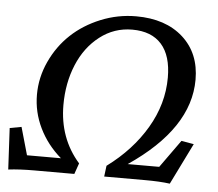

<svg xmlns="http://www.w3.org/2000/svg" viewBox="-46 -633 781 688"><g transform="rotate(5 344.5 -288.5)"><path d="M7.8 4.9 0 -143.6 42 -151.4 70.3 -51.8H192.4Q142.1 -95.2 114.5 -152.1Q86.9 -209 86.9 -271.5Q86.9 -333.5 113.5 -391.1Q140.1 -448.7 184.6 -490.5Q229 -532.2 290 -557.1Q351.1 -582 417 -582Q522.9 -582 585.7 -525.6Q648.4 -469.2 648.4 -374Q648.4 -198.2 432.6 -51.8H545.9L617.2 -151.4L662.1 -143.6L588.9 4.9Q553.2 0 498 0H352.5L357.4 -39.1Q446.8 -105 497.8 -191.7Q548.8 -278.3 548.8 -373Q548.8 -451.7 512.7 -492.4Q476.6 -533.2 407.2 -533.2Q342.3 -533.2 290.8 -493.4Q239.3 -453.6 211.9 -387.7Q184.6 -321.8 184.6 -243.2Q184.6 -123.5 258.8 -39.1L245.1 0H101.6Q46.9 0 7.8 4.9Z"/></g></svg>

Font: Crimson Pro
Style: Italic
Weight: 400
Italic angle: -12°
Designer: Jacques Le Bailly
Foundry: Baron von Fonthausen
Version: Version 1.003